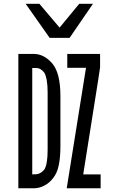

<svg xmlns="http://www.w3.org/2000/svg" viewBox="-20 -1016 640 1036"><path d="M79 -725H162Q218 -725 263 -672.5Q306 -620.5 306 -497.5V-228.5Q306 -166.5 297 -124Q288 -81.5 267 -55.5Q247 -29 219.2 -14.5Q191.5 0 162 0H79ZM219 -101Q237 -129 237 -206.5V-518.5Q237 -556 232.2 -582.8Q227.5 -609.5 219 -624Q208 -637.5 198 -643.2Q188 -649 176 -649H154V-75L177 -76Q188 -77 198 -82.8Q208 -88.5 219 -101ZM444 -650H343V-725H520V-652Q520 -646.5 475.5 -368L429 -75H523V0H340ZM118.5 -995.5H192.5L301.5 -867L407.5 -995.5H481.5L355.5 -811.5H248Z"/></svg>

Font: JuliaMono Light
Style: Regular
Weight: 300
Monospace: yes
Designer: cormullion
Foundry: corm
Version: Version 0.054; ttfautohint (v1.8.4)